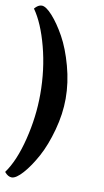

<svg xmlns="http://www.w3.org/2000/svg" viewBox="-102 -778 558 1028"><g transform="rotate(10 177.5 -264.0)"><path d="M251 -262Q251 -179 227 -91Q203 -3 169 59.5Q135 122 99 162.5Q63 203 39 203Q19 203 0 180Q51 110 82 -14.5Q113 -139 113 -262Q113 -396 81 -517.5Q49 -639 0 -708Q19 -731 39 -731Q62 -731 97.5 -691.5Q133 -652 167.5 -590Q202 -528 226.5 -438.5Q251 -349 251 -262Z"/></g></svg>

Font: Overlock
Style: Black
Weight: 900
Designer: Dario Muhafara
Foundry: Dario Manuel Muhafara
Version: Version 1.001